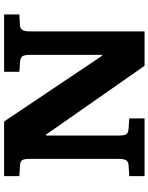

<svg xmlns="http://www.w3.org/2000/svg" viewBox="88 -828 740 957"><g transform="rotate(-90 458.5 -350.0)"><path d="M58.5 0V-76L111.5 -79.5Q130.5 -81 137.5 -91.3Q144.5 -101.5 144.5 -130.5V-573Q144.5 -598.5 138.5 -609.2Q132.5 -620 109.5 -621L58.5 -624V-700H331L658.5 -211.5H663V-573.5Q663 -598.5 656 -608.7Q649 -619 627 -620.5L578.5 -624V-700H864.5V-624L814 -621.5Q794.5 -620.5 787.3 -609.5Q780 -598.5 780 -570.5V0H608.5L265.5 -491H261V-126.5Q261 -103.5 266.5 -92.5Q272 -81.5 296 -79.5L346.5 -76V0Z"/></g></svg>

Font: Literata Variable Black
Style: Regular
Weight: 900
Designer: Latin by Veronika Burian and Jose Scaglione. Greek by Irene Vlachou. Cyrillic by Vera Evstafieva.
Foundry: TypeTogether
Version: Version 3.021